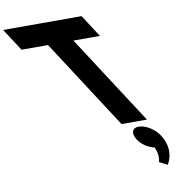

<svg xmlns="http://www.w3.org/2000/svg" viewBox="-643 -937 1356 1399"><g transform="rotate(-10 35.0 -237.0)"><path d="M-419.5 -660H-223.5L204 0H392L-35.5 -660H160.5L53.6 -825H-526.4ZM322.9 40C372.9 40 438.8 80 471.2 130C531.4 223 513.7 299 484.4 351L424.3 320C424.3 320 442.1 275 412 210C368.2 201 319.1 170 293.2 130C260.8 80 274.9 40 322.9 40Z"/></g></svg>

Font: Hussar
Style: BdOpOblSeven
Weight: 700
Foundry: Cannot Into Space Fonts
Version: Version 2.00